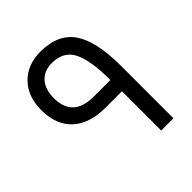

<svg xmlns="http://www.w3.org/2000/svg" viewBox="-189 -807 930 930"><g transform="rotate(-45 275.5 -342.0)"><path d="M380.9 0H464.8V-358.9C464.8 -471.2 447 -553.5 411.4 -605.7C375.7 -658 317.5 -684.1 236.8 -684.1C178.2 -684.1 130.8 -665.9 94.5 -629.4C58.2 -592.9 40 -543.1 40 -480C40 -412.3 60 -360.2 99.9 -323.7C139.7 -287.3 195.8 -269 268.1 -269H380.9ZM379.9 -347.2H266.1C171.4 -347.2 124 -391.1 124 -479C124 -519 134.1 -550.2 154.3 -572.5C174.5 -594.8 202 -606 236.8 -606C290.5 -606 327.8 -585.2 348.6 -543.7C369.5 -502.2 379.9 -436.7 379.9 -347.2Z"/></g></svg>

Font: Droid Sans Arabic
Style: Regular
Weight: 400
Foundry: Ascender Corporation
Version: Version 1.00